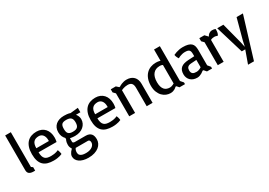

<svg xmlns="http://www.w3.org/2000/svg" viewBox="18 -1715 4157 2967"><g transform="rotate(-30 2096.0 -231.5)"><path d="M60.5 -702.6H161.6V-82L190.4 -61.5V0H162.6L161.6 -1V0Q113.3 0 86.9 -19.5Q60.5 -39.1 60.5 -84Z M273.4 -244.6Q273.4 -314.9 290.5 -365.7Q307.6 -416.5 338.4 -449.2Q369.1 -481.9 411.9 -497.3Q454.6 -512.7 505.9 -512.7Q553.2 -512.7 590.6 -496.8Q627.9 -481 653.8 -452.1Q679.7 -423.3 693.4 -383.3Q707 -343.3 707 -294.9Q707 -278.3 705.6 -264.2Q704.1 -250 702.1 -239.7Q700.2 -227.5 697.8 -217.8L377.4 -219.2Q377.9 -175.8 386.7 -147.2Q395.5 -118.7 412.8 -102.1Q430.2 -85.4 456.5 -78.9Q482.9 -72.3 519 -72.3Q549.8 -72.3 574.2 -76.2Q598.6 -80.1 615.7 -85.4Q635.3 -91.3 650.9 -99.1Q658.2 -82 662.4 -67.4Q666.5 -52.7 668.5 -42Q670.4 -29.3 671.4 -19.5Q655.3 -11.2 632.3 -4.9Q612.8 0.5 584.5 5.1Q556.2 9.8 519 9.8Q460.4 9.8 414.8 -3.4Q369.1 -16.6 337.6 -46.6Q306.2 -76.7 289.8 -125.2Q273.4 -173.8 273.4 -244.6ZM602.5 -290.5V-307.1Q602.5 -337.9 595 -361.6Q587.4 -385.3 574.2 -401.4Q561 -417.5 543 -425.8Q524.9 -434.1 503.9 -434.1Q473.1 -434.1 449.7 -426Q426.3 -418 410.4 -400.6Q394.5 -383.3 386.7 -356Q378.9 -328.6 378.9 -290.5Z M849.1 -20Q837.9 -33.7 832 -52.5Q826.2 -71.3 826.2 -91.8Q826.2 -114.3 829.3 -131.1Q832.5 -147.9 836.4 -159.2Q840.8 -172.4 846.7 -181.6V-204.1Q823.2 -227.5 809.3 -259.3Q795.4 -291 795.4 -336.4Q795.4 -377.4 809.6 -409.9Q823.7 -442.4 849.9 -465.1Q876 -487.8 913.1 -500Q950.2 -512.2 996.1 -512.2H996.6Q1028.8 -512.2 1050 -509.8Q1071.3 -507.3 1084.5 -504.4Q1100.1 -501 1108.9 -496.6L1246.6 -511.2V-432.1H1167Q1173.3 -425.8 1180.2 -415.5Q1187 -405.3 1192.6 -392.6Q1198.2 -379.9 1201.9 -365.5Q1205.6 -351.1 1205.6 -336.4Q1205.6 -295.9 1189.9 -262.9Q1174.3 -230 1146.5 -206.1Q1118.7 -182.1 1080.3 -168.9Q1042 -155.8 996.6 -155.8H996.1Q985.8 -155.8 974.1 -156.5Q962.4 -157.2 950.2 -158.4Q938 -159.7 926.8 -161.4Q915.5 -163.1 906.2 -165.5V-98.1Q906.2 -92.8 909.7 -88.9Q913.1 -85 918.2 -82.3Q923.3 -79.6 929.7 -78.1Q936 -76.7 941.9 -76.7H1134.8Q1169.4 -76.7 1193.1 -66.9Q1216.8 -57.1 1231.4 -39.8Q1246.1 -22.5 1252.4 2Q1258.8 26.4 1258.8 55.7Q1258.8 92.8 1242.4 126.5Q1226.1 160.2 1194.3 185.5Q1162.6 210.9 1115.5 225.8Q1068.4 240.7 1006.8 240.7H1006.3Q955.6 240.7 915.5 229.7Q875.5 218.8 847.9 199.5Q820.3 180.2 805.7 153.8Q791 127.4 791 96.7Q791 76.2 799.8 57.1Q808.6 38.1 819.8 23.4Q832.5 6.3 849.1 -8.8ZM996.6 -228.5Q1025.4 -228.5 1045.9 -234.1Q1066.4 -239.7 1079.6 -252.4Q1092.8 -265.1 1098.9 -285.6Q1105 -306.2 1105 -336.4Q1105 -391.6 1079.6 -415.5Q1054.2 -439.5 996.6 -439.5H996.1Q966.8 -439.5 947.3 -433.8Q927.7 -428.2 916.5 -415.8Q905.3 -403.3 900.6 -383.8Q896 -364.3 896 -336.4Q896 -309.1 900.4 -288.8Q904.8 -268.6 916.3 -255.1Q927.7 -241.7 947 -235.1Q966.3 -228.5 996.1 -228.5ZM886.7 78.6Q886.7 91.3 890.6 105.5Q894.5 119.6 907.5 131.3Q920.4 143.1 944.3 150.6Q968.3 158.2 1008.8 158.2H1009.3Q1047.9 158.2 1076.7 149.2Q1105.5 140.1 1124.3 125.5Q1143.1 110.8 1152.3 92.8Q1161.6 74.7 1161.6 56.6Q1161.6 33.7 1152.6 21.2Q1143.6 8.8 1126 8.8H907.7Q901.9 15.1 894.3 33.7Q886.7 52.2 886.7 78.6Z M1323.2 -244.6Q1323.2 -314.9 1340.3 -365.7Q1357.4 -416.5 1388.2 -449.2Q1418.9 -481.9 1461.7 -497.3Q1504.4 -512.7 1555.7 -512.7Q1603 -512.7 1640.4 -496.8Q1677.7 -481 1703.6 -452.1Q1729.5 -423.3 1743.2 -383.3Q1756.8 -343.3 1756.8 -294.9Q1756.8 -278.3 1755.4 -264.2Q1753.9 -250 1752 -239.7Q1750 -227.5 1747.6 -217.8L1427.2 -219.2Q1427.7 -175.8 1436.5 -147.2Q1445.3 -118.7 1462.6 -102.1Q1480 -85.4 1506.3 -78.9Q1532.7 -72.3 1568.8 -72.3Q1599.6 -72.3 1624 -76.2Q1648.4 -80.1 1665.5 -85.4Q1685.1 -91.3 1700.7 -99.1Q1708 -82 1712.2 -67.4Q1716.3 -52.7 1718.3 -42Q1720.2 -29.3 1721.2 -19.5Q1705.1 -11.2 1682.1 -4.9Q1662.6 0.5 1634.3 5.1Q1606 9.8 1568.8 9.8Q1510.3 9.8 1464.6 -3.4Q1418.9 -16.6 1387.5 -46.6Q1356 -76.7 1339.6 -125.2Q1323.2 -173.8 1323.2 -244.6ZM1652.3 -290.5V-307.1Q1652.3 -337.9 1644.8 -361.6Q1637.2 -385.3 1624 -401.4Q1610.8 -417.5 1592.8 -425.8Q1574.7 -434.1 1553.7 -434.1Q1522.9 -434.1 1499.5 -426Q1476.1 -418 1460.2 -400.6Q1444.3 -383.3 1436.5 -356Q1428.7 -328.6 1428.7 -290.5Z M1869.1 -409.7 1830.6 -449.2V-504.4H1920.4L1962.4 -466.3L1976.6 -469.2Q1980 -472.2 1992.4 -479.5Q2004.9 -486.8 2023.2 -494.1Q2041.5 -501.5 2064.9 -507.1Q2088.4 -512.7 2114.3 -512.7Q2155.3 -512.7 2187.3 -500.5Q2219.2 -488.3 2241.2 -465.6Q2263.2 -442.9 2274.4 -411.1Q2285.6 -379.4 2285.6 -339.8V0H2180.7V-329.6Q2180.7 -382.8 2158.4 -408Q2136.2 -433.1 2087.9 -433.1Q2064 -433.1 2043.5 -429Q2022.9 -424.8 2007.3 -419.4Q1989.3 -413.6 1973.6 -405.8V0H1869.1Z M2394 -240.7Q2394 -310.5 2413.6 -361.8Q2433.1 -413.1 2466.6 -446.8Q2500 -480.5 2543.9 -496.8Q2587.9 -513.2 2637.2 -513.2Q2655.8 -513.2 2670.4 -511.5Q2685.1 -509.8 2695.3 -507.3Q2707.5 -504.9 2716.8 -501.5V-702.6H2820.8V-80.6L2863.8 -30.8V0H2766.1L2732.4 -38.6H2715.8Q2713.4 -36.1 2705.8 -28.3Q2698.2 -20.5 2684.3 -12.2Q2670.4 -3.9 2650.1 2.9Q2629.9 9.8 2602.5 9.8Q2566.4 9.8 2529.3 -4.9Q2492.2 -19.5 2462.2 -50.3Q2432.1 -81.1 2413.1 -128.2Q2394 -175.3 2394 -240.7ZM2503.4 -240.7Q2503.4 -195.3 2512.9 -163.1Q2522.5 -130.9 2540 -110.1Q2557.6 -89.4 2583 -79.8Q2608.4 -70.3 2640.1 -70.3Q2652.3 -70.3 2666 -74.2Q2679.7 -78.1 2690.9 -83.5Q2704.1 -88.9 2716.8 -96.7V-426.8Q2710.4 -430.7 2698 -434.6Q2685.5 -438.5 2663.6 -438.5Q2586.9 -438.5 2545.2 -387.9Q2503.4 -337.4 2503.4 -240.7Z M2918.5 -142.6Q2918.5 -183.1 2930.2 -211.4Q2941.9 -239.7 2964.6 -257.8Q2987.3 -275.9 3019.8 -284.9Q3052.2 -293.9 3094.2 -296.4L3203.1 -302.2V-341.3Q3203.1 -367.7 3198.5 -384.8Q3193.8 -401.9 3183.1 -412.1Q3172.4 -422.4 3154.5 -426.5Q3136.7 -430.7 3110.4 -430.7Q3084 -430.7 3060.3 -424.8Q3036.6 -418.9 3019 -412.1Q2998 -403.8 2980.5 -393.6Q2969.7 -408.7 2963.4 -422.6Q2957 -436.5 2953.6 -447.8Q2949.2 -460.4 2947.8 -472.2Q2971.2 -483.9 2998 -492.7Q3021.5 -500.5 3052 -506.8Q3082.5 -513.2 3116.2 -513.2Q3171.9 -513.2 3208.5 -503.4Q3245.1 -493.7 3266.8 -473.9Q3288.6 -454.1 3297.1 -424.1Q3305.7 -394 3305.7 -353V-80.6L3346.7 -30.8V0H3256.3L3218.8 -43.5H3201.2Q3198.7 -41 3188.2 -32.5Q3177.7 -23.9 3161.4 -14.4Q3145 -4.9 3124.3 2.4Q3103.5 9.8 3080.1 9.8Q3043.5 9.8 3013.7 -1.2Q2983.9 -12.2 2962.6 -32.5Q2941.4 -52.7 2929.9 -80.8Q2918.5 -108.9 2918.5 -142.6ZM3024.9 -151.4Q3024.9 -128.9 3031.2 -114Q3037.6 -99.1 3049.1 -90.3Q3060.5 -81.5 3076.9 -78.1Q3093.3 -74.7 3113.3 -74.7Q3131.8 -74.7 3148.2 -79.3Q3164.6 -84 3176.8 -89.8Q3190.9 -96.2 3203.1 -105V-236.3L3105 -230Q3082 -228.5 3066.7 -222.2Q3051.3 -215.8 3042 -205.6Q3032.7 -195.3 3028.8 -181.4Q3024.9 -167.5 3024.9 -151.4Z M3500.5 -504.4 3550.8 -451.7Q3556.2 -463.9 3564.7 -474.9Q3573.2 -485.8 3584.7 -494.1Q3596.2 -502.4 3610.6 -507.3Q3625 -512.2 3642.1 -512.2Q3656.2 -512.2 3669.4 -510Q3682.6 -507.8 3698.2 -502.4Q3698.7 -501.5 3699.5 -494.6Q3700.2 -487.8 3700.2 -477.5Q3700.2 -469.7 3699.2 -459.2Q3698.2 -448.7 3696 -437.7Q3693.8 -426.8 3689.7 -416Q3685.5 -405.3 3679.2 -397.5L3669.9 -395Q3660.2 -399.9 3648.2 -403.3Q3636.2 -406.7 3623.5 -406.7Q3604 -406.7 3590.8 -404.1Q3577.6 -401.4 3569.3 -398.4Q3559.6 -395 3553.7 -390.6V0H3449.2V-409.7L3410.6 -449.2V-504.4Z M3726.6 -499H3836.4L3931.6 -134.3L3952.6 -36.6L3974.1 -134.3L4072.3 -499H4185.5L3963.4 227.5H3857.4L3939 0H3876.5Z"/></g></svg>

Font: Basic
Style: Regular
Weight: 400
Designer: Magnus Gaarde
Foundry: Magnus Gaarde
Version: Version 1.003; ttfautohint (v1.1) -l 6 -r 16 -G 0 -x 16 -D l